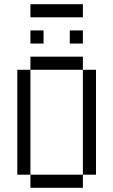

<svg xmlns="http://www.w3.org/2000/svg" viewBox="-20 -895 540 915"><path d="M375 -812.5H125V-875H375ZM62.5 -562.5H125V-62.5H62.5ZM125 -62.5H375V0H125ZM125 -625H375V-562.5H125ZM125 -750H187.5V-687.5H125ZM312.5 -750H375V-687.5H312.5ZM375 -562.5H437.5V-62.5H375Z"/></svg>

Font: ChillBitmapSE 16px
Style: Regular
Weight: 400
Designer: Designed by Warren2060
Foundry: ChillType
Version: Version 1.000